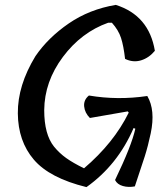

<svg xmlns="http://www.w3.org/2000/svg" viewBox="-20 -766 688 786"><path d="M534 -239 527 -242Q462 -91 334 0Q183 -37 118.5 -112.5Q54 -188 53 -302Q52 -416 125 -536Q177 -612 261.5 -670Q346 -728 454 -746Q590 -703 614 -558Q590 -529 557.5 -519Q525 -509 492 -525Q486 -578 475.5 -610.5Q465 -643 438 -673H423Q313 -634 237.5 -533Q162 -432 161 -315Q161 -216 201 -166Q223 -139 251 -119Q279 -99 324 -77Q446 -181 507 -305L503 -310L348 -283Q327 -304 324.5 -330.5Q322 -357 344 -375Q462 -355 583 -373Q617 -315 597 -220Q586 -168 572.5 -125.5Q559 -83 532 -3Q506 2 483 -4.5Q460 -11 451 -29Q519 -170 534 -239Z"/></svg>

Font: Tillana Medium
Style: Regular
Weight: 500
Designer: Lipi Raval (Devanagari, Latin), Jonny Pinhorn (Latin)
Foundry: Indian Type Foundry
Version: Version 2.003;PS 1.0;hotconv 1.0.79;makeotf.lib2.5.61930; tt